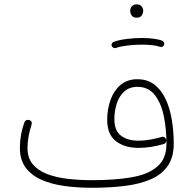

<svg xmlns="http://www.w3.org/2000/svg" viewBox="-20 -868 908 900"><path d="M590.3 -819.3Q590.3 -829.6 598.4 -838.6Q606.4 -847.7 621.1 -847.7Q638.2 -847.7 646.5 -834.5Q651.4 -826.7 651.4 -818.4Q651.4 -807.6 644.8 -796.4Q638.2 -785.2 620.1 -785.2Q607.9 -785.2 601.3 -791Q594.7 -796.9 592.3 -804.7Q590.3 -810.5 590.3 -819.3ZM503.4 -652.8Q501.5 -658.7 504.4 -664.3Q507.3 -669.9 513.2 -671.9Q539.1 -681.2 574.5 -685.5Q609.9 -689.9 644.5 -689.9Q673.3 -689.9 698.7 -686.8Q724.1 -683.6 741.2 -676.8Q746.6 -673.8 749 -667.7Q751.5 -661.6 748 -655.8Q745.6 -651.4 740.5 -648.9Q735.4 -646.5 730 -648.4Q716.3 -653.8 693.4 -656.2Q670.4 -658.7 644.5 -658.7Q610.8 -658.7 577.9 -654.8Q544.9 -650.9 522.9 -643.1Q516.6 -641.1 511.2 -644.3Q505.9 -647.5 503.4 -652.8ZM73.2 -174.8Q73.2 -237.8 95.2 -295.9Q98.1 -302.7 105.2 -305.2Q112.3 -307.6 119.1 -304.7Q133.3 -298.8 127.4 -281.2Q119.1 -256.8 114 -228.8Q108.9 -200.7 108.9 -174.3Q108.9 -127.9 133.3 -98.4Q157.7 -68.8 200.2 -52.5Q242.7 -36.1 296.9 -29.8Q351.1 -23.4 411.1 -23.4Q516.6 -23.4 595 -36.6Q673.3 -49.8 716.8 -86.7Q760.3 -123.5 760.3 -193.8Q760.3 -263.7 747.6 -324.7Q734.9 -385.7 705.1 -423.3Q675.3 -460.9 624.5 -460.9Q586.9 -460.9 562.7 -439.2Q538.6 -417.5 527.3 -382.8Q516.1 -348.1 516.1 -309.6Q516.1 -255.9 546.9 -232.2Q577.6 -208.5 628.9 -208.5Q654.8 -208.5 684.1 -213.6Q713.4 -218.8 738.3 -226.1Q745.1 -228.5 751 -224.6Q756.8 -220.7 758.8 -214.8Q760.7 -208 757.6 -201.4Q754.4 -194.8 747.6 -192.9Q687 -174.8 628.9 -174.8Q564 -174.8 523.2 -206.5Q482.4 -238.3 482.4 -306.6Q482.4 -355.5 497.8 -398.9Q513.2 -442.4 544.7 -469.5Q576.2 -496.6 624 -496.6Q671.4 -496.6 703.9 -471.4Q736.3 -446.3 756.3 -403.6Q776.4 -360.8 785.4 -306.6Q794.4 -252.4 794.4 -194.3Q794.4 -131.3 766.6 -90.8Q738.8 -50.3 687.5 -27.8Q636.2 -5.4 565.9 3.4Q495.6 12.2 411.1 12.2Q343.3 12.2 282.5 3.9Q221.7 -4.4 174.6 -25.1Q127.4 -45.9 100.3 -82.3Q73.2 -118.7 73.2 -174.8Z"/></svg>

Font: Mikhak ExtraLight
Style: Regular
Weight: 200
Designer: Amin Abedi
Version: Version 3.3